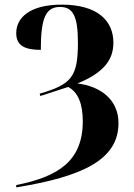

<svg xmlns="http://www.w3.org/2000/svg" viewBox="-20 -568 576 828"><path d="M50 230V240C334 194 491 122 491 -37C491 -138 414 -196 314 -208C429 -255 469 -311 469 -384C469 -477 403 -548 246 -548C106 -548 50 -490 50 -425C50 -370 89 -353 156 -353C156 -490 177 -538 239 -538C295 -538 316 -498 316 -384C316 -236 288 -204 151 -164L154 -154L274 -193C316 -171 337 -121 337 -45C337 126 232 194 50 230Z"/></svg>

Font: Noto Serif Display
Style: Bold
Weight: 700
Designer: Monotype Design Team
Foundry: Monotype Imaging Inc.
Version: Version 2.009